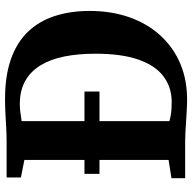

<svg xmlns="http://www.w3.org/2000/svg" viewBox="-20 -770 798 799"><g transform="rotate(-90 379.5 -371.0)"><path d="M351.5 8Q332.5 7.5 310.8 6.2Q289 5 267 3.5Q245 2 225.2 1Q205.5 0 190 0H37V-57L113 -69V-669L40 -683.5V-743H188.5Q220.5 -743 249.5 -744.8Q278.5 -746.5 307.2 -748Q336 -749.5 367 -749.5Q462 -749.5 531 -725.5Q600 -701.5 644.8 -655.8Q689.5 -610 711.2 -544.5Q733 -479 733 -397Q733 -308 707 -233.2Q681 -158.5 631.5 -103.8Q582 -49 511.8 -19.5Q441.5 10 351.5 8ZM357 -56Q417 -57 461.5 -90.8Q506 -124.5 530.5 -194.5Q555 -264.5 555 -373.5Q555 -444.5 543.5 -502.2Q532 -560 506.8 -601.5Q481.5 -643 441.8 -665.5Q402 -688 345.5 -688Q328.5 -688 315 -686.2Q301.5 -684.5 291.2 -682.8Q281 -681 274.5 -680.5V-65.5Q286.5 -62 300 -59.8Q313.5 -57.5 327.8 -56.8Q342 -56 357 -56ZM55 -356.5V-419H397.5V-356.5Z"/></g></svg>

Font: Merriweather 36pt ExtraBold
Style: Regular
Weight: 800
Designer: Eben Sorkin
Foundry: Eben Sorkin
Version: Version 2.100